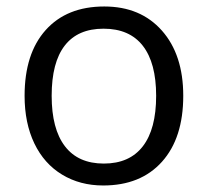

<svg xmlns="http://www.w3.org/2000/svg" viewBox="-20 -565 644 595"><path d="M547.9 -268.1Q547.9 -137.2 481.9 -63.7Q416 9.8 299.8 9.8Q228 9.8 172.4 -23.9Q116.7 -57.6 86.4 -120.6Q56.2 -183.6 56.2 -268.1Q56.2 -398.9 121.6 -471.9Q187 -544.9 303.2 -544.9Q415.5 -544.9 481.7 -470.2Q547.9 -395.5 547.9 -268.1ZM140.1 -268.1Q140.1 -165.5 181.2 -111.8Q222.2 -58.1 301.8 -58.1Q381.3 -58.1 422.6 -111.6Q463.9 -165 463.9 -268.1Q463.9 -370.1 422.6 -423.1Q381.3 -476.1 300.8 -476.1Q221.2 -476.1 180.7 -423.8Q140.1 -371.6 140.1 -268.1Z"/></svg>

Font: f06041945
Style: Regular
Weight: 400
Foundry: Ascender Corporation
Version: Version 1.10